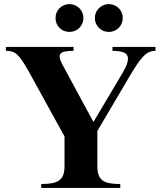

<svg xmlns="http://www.w3.org/2000/svg" viewBox="-20 -917 791 937"><path d="M579.1 -829.1Q579.1 -814.9 573.7 -802.5Q568.4 -790 559.3 -780.8Q550.3 -771.5 537.8 -766.4Q525.4 -761.2 511.2 -761.2Q497.1 -761.2 484.6 -766.4Q472.2 -771.5 462.9 -780.8Q453.6 -790 448.2 -802.5Q442.9 -814.9 442.9 -829.1Q442.9 -843.3 448.2 -855.7Q453.6 -868.2 462.9 -877.2Q472.2 -886.2 484.6 -891.6Q497.1 -897 511.2 -897Q525.4 -897 537.8 -891.6Q550.3 -886.2 559.3 -877.2Q568.4 -868.2 573.7 -855.7Q579.1 -843.3 579.1 -829.1ZM387.2 -829.1Q387.2 -814.9 381.8 -802.5Q376.5 -790 367.2 -780.8Q357.9 -771.5 345.5 -766.4Q333 -761.2 318.8 -761.2Q304.7 -761.2 292.2 -766.4Q279.8 -771.5 270.5 -780.8Q261.2 -790 256.1 -802.5Q251 -814.9 251 -829.1Q251 -843.3 256.1 -855.7Q261.2 -868.2 270.5 -877.2Q279.8 -886.2 292.2 -891.6Q304.7 -897 318.8 -897Q333 -897 345.5 -891.6Q357.9 -886.2 367.2 -877.2Q376.5 -868.2 381.8 -855.7Q387.2 -843.3 387.2 -829.1ZM738.8 -668.9Q721.7 -668.9 707.3 -662.4Q692.9 -655.8 677.7 -639.9Q662.6 -624 644.8 -596.9Q627 -569.8 603 -528.8L455.1 -277.8V-107.9Q455.1 -81.5 460.9 -64.2Q466.8 -46.9 480 -36.9Q493.2 -26.9 514.4 -22.9Q535.6 -19 566.9 -19V0H181.2V-19Q212.4 -19 233.9 -22.9Q255.4 -26.9 269 -36.9Q282.7 -46.9 288.8 -64.2Q294.9 -81.5 294.9 -107.9V-251L122.1 -564.9Q103.5 -598.1 89.8 -618.7Q76.2 -639.2 63.7 -650.4Q51.3 -661.6 38.3 -665.3Q25.4 -668.9 8.8 -668.9V-688H338.9V-668.9Q302.7 -668.9 286.9 -662.8Q271 -656.7 271 -641.6Q271 -627 286.1 -599.1L436 -321.8L578.1 -561Q591.8 -584 598.1 -600.8Q604.5 -617.7 604.5 -629.9Q604.5 -651.9 585 -660.4Q565.4 -668.9 528.8 -668.9V-688H738.8Z"/></svg>

Font: Tai Heritage Pro
Style: Bold
Weight: 700
Designer: Faah Baccam, Walt Agee, Victor Gaultney, Annie Olsen, Eric Hays
Foundry: SIL International
Version: Version 2.600